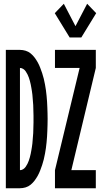

<svg xmlns="http://www.w3.org/2000/svg" viewBox="-20 -1000 540 1020"><path d="M350 -801 271 -930 319 -980 381 -861 443 -980 491 -930 412 -801ZM272 0V-96L403 -639H272V-735H489V-639L359 -96H489V0ZM11 0V-735H86Q101 -735 116 -730.5Q131 -726 143 -716Q155 -706 164 -694Q173 -682 180.5 -668.5Q188 -655 193.5 -640.5Q199 -626 204 -611.5Q209 -597 212.5 -582Q216 -567 219 -551.5Q222 -536 224 -521Q226 -506 227.5 -490.5Q229 -475 230 -460Q231 -445 231.5 -429.5Q232 -414 232.5 -398.5Q233 -383 233 -368Q233 -352 232.5 -336.5Q232 -321 231.5 -305.5Q231 -290 230 -275Q229 -260 227.5 -244.5Q226 -229 224 -214Q222 -199 219 -183.5Q216 -168 212.5 -153Q209 -138 204 -123.5Q199 -109 193.5 -94.5Q188 -80 180.5 -66.5Q173 -53 164 -41Q155 -29 143 -19Q131 -9 116 -4.5Q101 0 86 0ZM86 -96Q95 -96 103 -101Q111 -106 116.5 -114Q122 -122 126 -130Q130 -138 133 -146.5Q136 -155 138.5 -164Q141 -173 143 -182.5Q145 -192 146.5 -201Q148 -210 149.5 -219Q151 -228 152 -237.5Q153 -247 153.5 -256Q154 -265 155 -274.5Q156 -284 156.5 -293Q157 -302 157 -311.5Q157 -321 157.5 -330.5Q158 -340 158 -349Q158 -358 158 -368Q158 -377 158 -386Q158 -395 157.5 -404.5Q157 -414 157 -423.5Q157 -433 156.5 -442Q156 -451 155 -460.5Q154 -470 153.5 -479Q153 -488 152 -497.5Q151 -507 149.5 -516Q148 -525 146.5 -534Q145 -543 143 -552.5Q141 -562 138.5 -571Q136 -580 133 -588.5Q130 -597 126 -605Q122 -613 116.5 -621Q111 -629 103 -634Q95 -639 86 -639Z"/></svg>

Font: Iosevka SS04
Style: Bold
Weight: 700
Monospace: yes
Designer: Belleve Invis
Foundry: Belleve Invis
Version: Version 19.0.0; ttfautohint (v1.8.4)